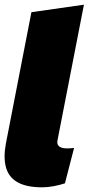

<svg xmlns="http://www.w3.org/2000/svg" viewBox="-22 -790 378 819"><path d="M255 -8Q234 -1 208 4Q182 9 158 9Q91 9 53 -12.5Q15 -34 3.5 -76Q-8 -118 3 -177L112 -738L336 -770L223 -190Q220 -174 230.5 -165.5Q241 -157 264 -157Q271 -157 278.5 -157.5Q286 -158 294 -159Z"/></svg>

Font: REM Black
Style: Italic
Weight: 900
Italic angle: -11°
Designer: Octavio Pardo
Foundry: Ashler Design
Version: Version 1.005;gftools[0.9.28]